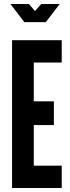

<svg xmlns="http://www.w3.org/2000/svg" viewBox="-20 -935 347 955"><path d="M101 -825 32 -915H124L154 -880L185 -915H277L208 -825ZM40 -735H287V-624H148V-431H248V-313H148V-111H287V0H40Z"/></svg>

Font: League Gothic
Style: Regular
Weight: 400
Designer: The League of Moveable Type
Version: Version 1.560;PS 001.560;hotconv 1.0.56;makeotf.lib2.0.21325